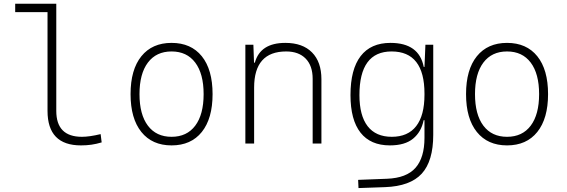

<svg xmlns="http://www.w3.org/2000/svg" viewBox="-20 -752 2970 1006"><path d="M404.3 9.8Q229 9.8 229 -170.9V-688.5H59.6V-732.4H274.9V-170.9Q274.9 -35.2 409.2 -35.2Q448.7 -35.2 507.3 -49.3L512.7 -5.9Q484.9 2.4 459.2 6.1Q433.6 9.8 404.3 9.8Z M878.9 9.8Q777.3 9.8 720.7 -60.5Q664.1 -130.9 664.1 -258.8Q664.1 -387.2 720.7 -457.3Q777.3 -527.3 878.9 -527.3Q981 -527.3 1037.4 -457.3Q1093.8 -387.2 1093.8 -258.8Q1093.8 -130.9 1037.4 -60.5Q981 9.8 878.9 9.8ZM878.9 -35.2Q959 -35.2 1002.9 -93.5Q1046.9 -151.9 1046.9 -258.8Q1046.9 -365.7 1002.9 -424.1Q959 -482.4 878.9 -482.4Q798.8 -482.4 754.9 -424.1Q710.9 -365.7 710.9 -258.8Q710.9 -151.9 754.9 -93.5Q798.8 -35.2 878.9 -35.2Z M1618.2 0V-338.9Q1618.2 -407.7 1581.5 -445.1Q1544.9 -482.4 1479.5 -482.4Q1311.5 -482.4 1311.5 -293V0H1265.6V-517.6H1307.6L1311 -423.8H1315.4Q1343.8 -527.3 1475.1 -527.3Q1565.4 -527.3 1614.7 -477.5Q1664.1 -427.7 1664.1 -336.9V0Z M1858.4 233.4 1856.4 190.4 2007.8 184.6Q2109.9 180.7 2157 127.4Q2204.1 74.2 2204.1 -30.3V-122.1H2199.7Q2187.5 -61 2144.5 -25.6Q2101.6 9.8 2022.9 9.8Q1921.4 9.8 1868.9 -57.1Q1816.4 -124 1816.4 -253.9Q1816.4 -388.7 1869.6 -458Q1922.9 -527.3 2025.9 -527.3Q2175.8 -527.3 2200.2 -401.4H2204.1L2209 -517.6H2250V-45.9Q2250 92.3 2189.7 158Q2129.4 223.6 1998 228.5ZM2204.1 -261.2Q2204.1 -482.4 2031.7 -482.4Q1863.3 -482.4 1863.3 -253.9Q1863.3 -146.5 1906.2 -90.8Q1949.2 -35.2 2032.7 -35.2Q2117.2 -35.2 2160.6 -91.1Q2204.1 -147 2204.1 -255.9Z M2636.7 9.8Q2535.2 9.8 2478.5 -60.5Q2421.9 -130.9 2421.9 -258.8Q2421.9 -387.2 2478.5 -457.3Q2535.2 -527.3 2636.7 -527.3Q2738.8 -527.3 2795.2 -457.3Q2851.6 -387.2 2851.6 -258.8Q2851.6 -130.9 2795.2 -60.5Q2738.8 9.8 2636.7 9.8ZM2636.7 -35.2Q2716.8 -35.2 2760.7 -93.5Q2804.7 -151.9 2804.7 -258.8Q2804.7 -365.7 2760.7 -424.1Q2716.8 -482.4 2636.7 -482.4Q2556.6 -482.4 2512.7 -424.1Q2468.8 -365.7 2468.8 -258.8Q2468.8 -151.9 2512.7 -93.5Q2556.6 -35.2 2636.7 -35.2Z"/></svg>

Font: Cascadia Code NF ExtraLight
Style: Regular
Weight: 200
Monospace: yes
Designer: Aaron Bell
Foundry: Saja Typeworks
Version: Version 2404.023; ttfautohint (v1.8.4)